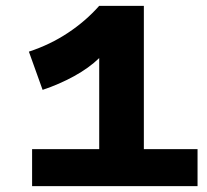

<svg xmlns="http://www.w3.org/2000/svg" viewBox="-20 -638 711 658"><path d="M657 -127V0H90V-127H320V-439Q285 -405 234 -377Q183 -349 126 -330L79 -461Q152 -485 213 -525.5Q274 -566 320 -618H473V-127Z"/></svg>

Font: BioRhyme Expanded ExtraBold
Style: Regular
Weight: 800
Width: 7
Designer: Aoife Mooney
Foundry: Aoife Mooney Type
Version: Version 1.000